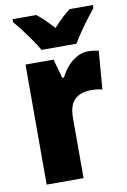

<svg xmlns="http://www.w3.org/2000/svg" viewBox="-87 -818 577 871"><g transform="rotate(-10 202.0 -383.0)"><path d="M345 -563Q369 -563 394 -557L380 -381Q370 -384 357.5 -385.5Q345 -387 326 -387Q281 -387 253.5 -362Q226 -337 226 -276V0H56V-553H185L210 -465H218Q229 -489 248 -511.5Q267 -534 292 -548.5Q317 -563 345 -563ZM139 -606Q129 -625 109.5 -653Q90 -681 69.5 -708Q49 -735 34 -752V-766H143Q161 -752 179 -734.5Q197 -717 219 -693Q241 -717 260 -735Q279 -753 297 -766H404V-752Q389 -734 369 -707.5Q349 -681 330.5 -654Q312 -627 300 -606Z"/></g></svg>

Font: Noto Sans Gujarati Condensed Black
Style: Regular
Weight: 900
Width: 3
Designer: Jelle Bosma - Monotype Design Team, Universal Thirst
Foundry: Monotype Imaging Inc.
Version: Version 2.106; ttfautohint (v1.8.4.7-5d5b)